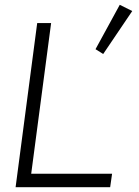

<svg xmlns="http://www.w3.org/2000/svg" viewBox="-20 -780 580 800"><path d="M135 -684H193L110 -56H447L439 0H45ZM479 -760 531 -734 410 -555 378 -575Z"/></svg>

Font: Bellota Text
Style: Italic
Weight: 400
Italic angle: -7.5°
Designer: Kemie Guaida
Foundry: Kemie Guaida
Version: Version 4.001